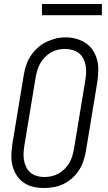

<svg xmlns="http://www.w3.org/2000/svg" viewBox="-20 -933 540 961"><path d="M201 8Q173 8 146.5 2Q120 -4 98.5 -19Q77 -34 63 -56Q49 -78 42.5 -103.5Q36 -129 37 -157Q38 -185 42 -213L99 -558Q103 -582 111 -606.5Q119 -631 133.5 -653Q148 -675 167.5 -693Q187 -711 210.5 -722.5Q234 -734 258.5 -740Q283 -746 309 -746Q337 -746 363 -738.5Q389 -731 410.5 -716.5Q432 -702 446 -679.5Q460 -657 466.5 -631.5Q473 -606 472 -578Q471 -550 467 -522L410 -177Q406 -153 398 -128.5Q390 -104 376 -82Q362 -60 342 -42Q322 -24 298.5 -12.5Q275 -1 250 3.5Q225 8 201 8ZM202 -47Q220 -47 238 -51Q256 -55 272.5 -64Q289 -73 303 -87Q317 -101 326.5 -117Q336 -133 341.5 -151Q347 -169 350 -186L407 -531Q410 -550 411 -569.5Q412 -589 408.5 -606.5Q405 -624 396.5 -640.5Q388 -657 374 -667.5Q360 -678 342 -683Q324 -688 305 -688Q287 -688 269 -684Q251 -680 235 -670.5Q219 -661 205.5 -647.5Q192 -634 182.5 -617.5Q173 -601 167.5 -583.5Q162 -566 159 -549L102 -204Q99 -185 98 -166Q97 -147 100.5 -129Q104 -111 112 -95Q120 -79 133.5 -68Q147 -57 165 -52Q183 -47 202 -47ZM190 -857V-913H490V-857Z"/></svg>

Font: Iosevka Curly Slab LtObl
Style: Regular
Weight: 300
Italic angle: -9°
Monospace: yes
Designer: Belleve Invis
Foundry: Belleve Invis
Version: Version 11.0.0; ttfautohint (v1.8.3)